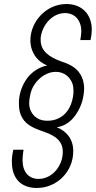

<svg xmlns="http://www.w3.org/2000/svg" viewBox="-20 -727 476 954"><path d="M163 207C262 207 344 127 344 24C344 -36 311 -75 262 -95C299 -99 332 -122 355 -155C375 -183 390 -218 395 -254C397 -266 398 -277 398 -287C398 -317 390 -340 380 -357C356 -397 314 -412 286 -421C225 -443 182 -473 182 -528C182 -534 182 -540 183 -546C193 -607 242 -662 303 -662C352 -662 384 -626 384 -571C384 -564 383 -556 382 -548L379 -528H430L434 -552C435 -561 436 -571 436 -580C436 -655 388 -707 310 -707C209 -707 131 -619 131 -527C131 -467 166 -420 215 -402C176 -394 141 -372 117 -341C97 -315 82 -282 76 -244C74 -233 74 -222 74 -212C74 -191 77 -172 83 -157C101 -111 141 -93 185 -77C232 -61 292 -40 292 27C292 100 237 162 172 162C122 162 92 127 92 68C92 59 93 49 94 39L97 17H46L41 45C39 57 39 68 39 78C39 159 84 207 163 207ZM215 -127C175 -127 148 -145 133 -176C128 -187 125 -200 125 -214C125 -224 126 -234 128 -244C132 -270 140 -293 155 -312C178 -345 217 -370 256 -370C292 -370 317 -353 332 -328C341 -315 345 -297 345 -276C345 -267 345 -258 343 -248C339 -221 329 -195 315 -176C291 -144 258 -127 215 -127Z"/></svg>

Font: Arthouse Owned Light
Style: Italic
Weight: 300
Italic angle: -10°
Designer: Jeremy Tribby
Foundry: Tribby Type
Version: Version 1.000;PS 001.000;hotconv 1.0.88;makeotf.lib2.5.64775